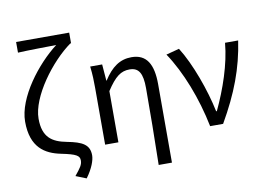

<svg xmlns="http://www.w3.org/2000/svg" viewBox="-98 -951 1801 1311"><g transform="rotate(-10 802.5 -295.5)"><path d="M401 205C446 144 465 89 465 56C465 -18 416 -44 311 -64C211 -83 148 -124 148 -253C148 -405 313 -624 451 -722H456V-796H88V-722C160 -726 292 -727 354 -728C217 -624 54 -416 54 -249C54 -70 149 -13 258 9C361 30 383 44 383 77C383 107 368 127 328 176Z M901 200H993V-344C993 -482 950 -557 845 -557C765 -557 706 -515 651 -429H649L640 -543H557C564 -486 565 -438 565 -394V0H657V-355C717 -447 758 -477 818 -477C882 -477 907 -434 907 -332C907 -176 905 23 901 200Z M1293 0H1383C1493 -191 1555 -354 1583 -543H1492C1479 -396 1422 -233 1356 -93H1351C1321 -241 1250 -439 1175 -557L1084 -533C1177 -394 1253 -199 1293 0Z"/></g></svg>

Font: Noto Sans KR
Style: Regular
Weight: 400
Designer: Ryoko NISHIZUKA 西塚涼子 (kana, bopomofo & ideographs); Paul D. Hunt (Latin, Greek & Cyrillic); Sandoll Communications 산돌커뮤니
Foundry: Adobe
Version: Version 2.004;hotconv 1.0.118;makeotfexe 2.5.65603